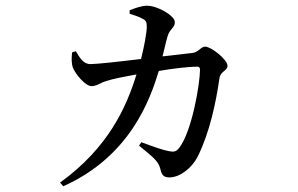

<svg xmlns="http://www.w3.org/2000/svg" viewBox="-20 -591 1040 671"><path d="M548 -394C555 -420 560 -446 565 -462C573 -492 591 -492 591 -514C591 -536 531 -571 494 -571C475 -571 450 -562 433 -555V-543C448 -538 466 -533 479 -525C490 -520 493 -513 493 -498C493 -476 483 -425 473 -385C393 -375 317 -367 296 -367C271 -367 259 -389 245 -412L232 -408C230 -388 229 -371 235 -354C244 -332 278 -290 300 -290C318 -290 329 -301 352 -308C372 -315 419 -324 457 -331C422 -217 359 -75 190 47L201 60C436 -45 505 -245 535 -343C581 -351 637 -358 670 -358C676 -358 679 -354 679 -348C679 -300 651 -131 606 -74C596 -61 588 -59 569 -63C551 -66 514 -79 474 -94L466 -82C513 -43 533 -29 540 -2C545 21 552 29 572 29C609 29 651 -4 671 -44C713 -128 735 -234 747 -318C751 -343 775 -343 775 -361C775 -383 718 -428 697 -428C682 -428 673 -408 653 -406Z"/></svg>

Font: Source Han Serif JP Medium
Style: Regular
Weight: 500
Designer: Ryoko NISHIZUKA 西塚涼子 (kana & ideographs); Frank Grießhammer (Latin, Greek & Cyrillic); Wenlong ZHANG 张文龙 (bopomofo); San
Foundry: Adobe Systems Incorporated
Version: Version 1.001;PS 1.001;hotconv 16.6.54;makeotf.lib2.5.65590